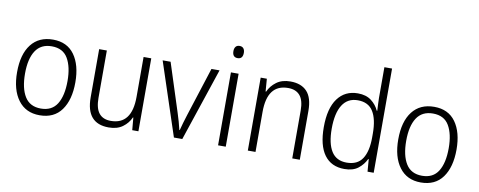

<svg xmlns="http://www.w3.org/2000/svg" viewBox="-65 -1065 3439 1379"><g transform="rotate(10 1654.5 -375.0)"><path d="M477 -267Q477 -139 423 -64.5Q369 10 264 10Q163 10 107.5 -64.5Q52 -139 52 -267Q52 -398 108 -470Q164 -542 267 -542Q370 -542 423.5 -467.5Q477 -393 477 -267ZM110 -267Q110 -160 147.5 -99.5Q185 -39 265 -39Q345 -39 382.5 -99Q420 -159 420 -267Q420 -370 384 -431.5Q348 -493 266 -493Q187 -493 148.5 -434Q110 -375 110 -267Z M984 -532V0H939L931 -91H928Q909 -48 869.5 -19Q830 10 768 10Q604 10 604 -180V-532H660V-187Q660 -111 689 -75Q718 -39 775 -39Q928 -39 928 -241V-532Z M1243 0 1067 -532H1125L1238 -181Q1248 -150 1257 -118.5Q1266 -87 1272 -60H1275Q1281 -84 1290 -115Q1299 -146 1309 -177L1423 -532H1482L1304 0Z M1594 -730Q1613 -730 1622.5 -718Q1632 -706 1632 -686Q1632 -641 1594 -641Q1556 -641 1556 -686Q1556 -706 1565.5 -718Q1575 -730 1594 -730ZM1621 -532V0H1565V-532Z M1998 -542Q2077 -542 2119 -497Q2161 -452 2161 -356V0H2106V-349Q2106 -423 2076.5 -458Q2047 -493 1990 -493Q1838 -493 1838 -292V0H1782V-532H1827L1834 -440H1838Q1857 -483 1897 -512.5Q1937 -542 1998 -542Z M2487 10Q2391 10 2340.5 -59Q2290 -128 2290 -261Q2290 -398 2343 -470Q2396 -542 2490 -542Q2550 -542 2588 -513Q2626 -484 2644 -443H2648Q2647 -466 2645.5 -490.5Q2644 -515 2644 -535V-760H2700V0H2655L2648 -90H2644Q2625 -49 2587.5 -19.5Q2550 10 2487 10ZM2495 -38Q2574 -38 2609.5 -92.5Q2645 -147 2645 -248V-276Q2645 -381 2610 -437Q2575 -493 2498 -493Q2424 -493 2386 -433Q2348 -373 2348 -260Q2348 -152 2384 -95Q2420 -38 2495 -38Z M3257 -267Q3257 -139 3203 -64.5Q3149 10 3044 10Q2943 10 2887.5 -64.5Q2832 -139 2832 -267Q2832 -398 2888 -470Q2944 -542 3047 -542Q3150 -542 3203.5 -467.5Q3257 -393 3257 -267ZM2890 -267Q2890 -160 2927.5 -99.5Q2965 -39 3045 -39Q3125 -39 3162.5 -99Q3200 -159 3200 -267Q3200 -370 3164 -431.5Q3128 -493 3046 -493Q2967 -493 2928.5 -434Q2890 -375 2890 -267Z"/></g></svg>

Font: Noto Sans Kannada SemiCondensed Light
Style: Regular
Weight: 300
Width: 4
Designer: Jelle Bosma - Monotype Design Team
Foundry: Monotype Imaging Inc.
Version: Version 2.005; ttfautohint (v1.8.4.7-5d5b)